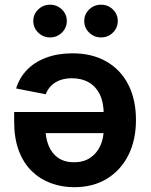

<svg xmlns="http://www.w3.org/2000/svg" viewBox="-20 -781 634 808"><path d="M284.7 -556.6Q367.7 -556.6 427.7 -522.2Q487.8 -487.8 520 -424.8Q552.2 -361.8 552.2 -275.9Q552.2 -191.9 520.3 -128.2Q488.3 -64.5 429.9 -28.8Q371.6 6.8 292.5 6.8Q240.7 6.8 195.1 -9.8Q149.4 -26.4 114.3 -60.3Q79.1 -94.2 59.3 -146.5Q39.6 -198.7 39.6 -269.5V-309.6H492.2V-220.7H106.9L170.9 -245.6Q170.9 -201.7 184.6 -168.2Q198.2 -134.8 225.1 -116.5Q252 -98.1 291.5 -98.1Q331.5 -98.1 359.4 -116.7Q387.2 -135.3 401.9 -167Q416.5 -198.7 416.5 -237.8V-300.3Q416.5 -350.1 399.9 -383.8Q383.3 -417.5 353.3 -434.6Q323.2 -451.7 282.7 -451.7Q255.9 -451.7 234.1 -444.1Q212.4 -436.5 196.5 -421.4Q180.7 -406.2 172.4 -384.3L47.9 -408.7Q61.5 -453.6 93.5 -486.8Q125.5 -520 174.3 -538.3Q223.1 -556.6 284.7 -556.6ZM405.3 -623.5Q376 -623.5 355.2 -643.8Q334.5 -664.1 334.5 -692.4Q334.5 -721.2 355.2 -741.2Q376 -761.2 405.3 -761.2Q434.6 -761.2 455.1 -741.2Q475.6 -721.2 475.6 -692.4Q475.6 -664.1 455.1 -643.8Q434.6 -623.5 405.3 -623.5ZM190.9 -623.5Q161.6 -623.5 140.9 -643.8Q120.1 -664.1 120.1 -692.4Q120.1 -721.2 140.9 -741.2Q161.6 -761.2 190.9 -761.2Q219.7 -761.2 240.5 -741.2Q261.2 -721.2 261.2 -692.4Q261.2 -664.1 240.5 -643.8Q219.7 -623.5 190.9 -623.5Z"/></svg>

Font: Inter Cardless
Style: Bold
Weight: 700
Designer: Rasmus Andersson
Foundry: rsms
Version: Version 4.001;git-9221beed3